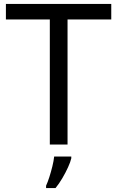

<svg xmlns="http://www.w3.org/2000/svg" viewBox="-20 -734 596 975"><path d="M323 0H233V-635H10V-714H545V-635H323ZM342 70Q338 88 325.5 115.5Q313 143 296.5 171Q280 199 262 221H214V209Q222 192 230.5 165.5Q239 139 246 110.5Q253 82 255 61H342Z"/></svg>

Font: Noto Sans Meroitic
Style: Regular
Weight: 400
Designer: Monotype Design Team
Foundry: Monotype Imaging Inc.
Version: Version 2.002; ttfautohint (v1.8.4.7-5d5b)